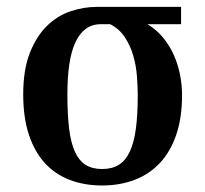

<svg xmlns="http://www.w3.org/2000/svg" viewBox="-20 -539 608 569"><path d="M417 -467.3Q443.8 -451.2 463.1 -427.7Q482.4 -404.3 494.9 -376.5Q507.3 -348.6 513.4 -318.1Q519.5 -287.6 519.5 -257.3Q519.5 -189.9 502.2 -139.4Q484.9 -88.9 453.6 -55.7Q422.4 -22.5 378.7 -5.9Q335 10.7 282.7 10.7Q230.5 10.7 187.3 -5.6Q144 -22 113.3 -55.4Q82.5 -88.9 65.7 -139.6Q48.8 -190.4 48.8 -259.3Q48.8 -332.5 68.4 -382.1Q87.9 -431.6 119.1 -462.2Q150.4 -492.7 189.2 -505.6Q228 -518.6 267.1 -518.6H516.6V-467.3ZM388.2 -255.9Q388.2 -283.2 385.7 -314.2Q383.3 -345.2 374.8 -374.5Q366.2 -403.8 350.1 -428.5Q334 -453.1 306.6 -467.3H278.8Q252.9 -467.3 234.1 -453.4Q215.3 -439.5 203.1 -412.8Q190.9 -386.2 185.3 -347.4Q179.7 -308.6 179.7 -258.8Q179.7 -200.2 184.8 -158.2Q189.9 -116.2 201.9 -89.6Q213.9 -63 233.6 -50.5Q253.4 -38.1 282.7 -38.1Q312 -38.1 332 -50.5Q352.1 -63 364.5 -89.4Q377 -115.7 382.6 -157Q388.2 -198.2 388.2 -255.9Z"/></svg>

Font: Arian AMU Serif
Style: Bold
Weight: 700
Designer: Ruben Hakobyan (Tarumian)
Foundry: Ruben Hakobyan (Tarumian)
Version: Version 1.002